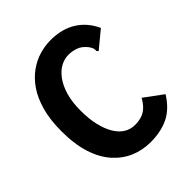

<svg xmlns="http://www.w3.org/2000/svg" viewBox="-183 -744 867 867"><g transform="rotate(-45 250.0 -311.0)"><path d="M277 12Q226 12 181 -7Q136 -26 101 -65Q66 -104 46.5 -164.5Q27 -225 27 -308Q27 -381 42.5 -436Q58 -491 84 -528.5Q110 -566 143 -589.5Q176 -613 212 -623.5Q248 -634 283 -634Q355 -634 405.5 -602.5Q456 -571 483 -512L409 -451L402 -445L395 -453Q396 -461 394 -468.5Q392 -476 383 -489Q363 -514 340 -522Q317 -530 293 -530Q267 -530 242.5 -516.5Q218 -503 198 -476Q178 -449 166 -408.5Q154 -368 154 -313Q154 -260 163.5 -219.5Q173 -179 190 -150.5Q207 -122 230.5 -107.5Q254 -93 282 -93Q306 -93 325 -99Q344 -105 360 -119.5Q376 -134 390 -159L478 -94Q441 -35 392 -11.5Q343 12 277 12Z"/></g></svg>

Font: Inconsolata ExtraBold
Style: Regular
Weight: 800
Designer: Raph Levien, Cyreal, Brenton Simpson
Foundry: Raph Levien, Cyreal, Google
Version: Version 3.001